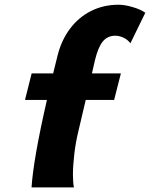

<svg xmlns="http://www.w3.org/2000/svg" viewBox="-20 -809 647 829"><path d="M116.7 -492.2H209.5L228.5 -568.8Q245.1 -635.7 282.5 -685.3Q319.8 -734.9 373.5 -761.7Q427.2 -788.6 492.2 -788.6Q518.6 -788.6 553.2 -778.3Q587.9 -768.1 607.4 -753.9L543 -622.1Q531.7 -637.7 513.4 -646.2Q495.1 -654.8 478 -654.8Q444.3 -654.8 423.8 -629.9Q403.3 -605 389.6 -547.4L377 -492.2H502L472.7 -377.4H350.1L317.9 -240.2Q306.6 -193.8 300.8 -143.8Q294.9 -93.8 294.9 -53.7Q294.9 -20.5 299.3 0H116.2Q124 -121.6 182.6 -377.4H87.9Z"/></svg>

Font: Lesson One Extra
Style: Italic
Weight: 800
Italic angle: -14°
Designer: But Ko, Victor Gaultney, Annie Olsen, Julie Remington, Don Collingsworth, Eric Hays, Becca Hirsbrunner
Version: Version 1.100